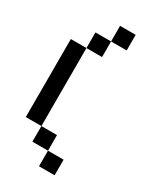

<svg xmlns="http://www.w3.org/2000/svg" viewBox="-151 -552 552 666"><g transform="rotate(30 125.0 -219.0)"><path d="M125 -437.5V-500H187.5V-437.5ZM62.5 -375V-437.5H125V-375ZM0 -312.5V-375H62.5V-312.5ZM0 -250V-312.5H62.5V-250ZM0 -187.5V-250H62.5V-187.5ZM0 -125V-187.5H62.5V-125ZM0 -62.5V-125H62.5V-62.5ZM62.5 0V-62.5H125V0ZM125 62.5V0H187.5V62.5Z"/></g></svg>

Font: AprilSans
Style: Regular
Weight: 400
Designer: typesprite
Version: Version 1.001;PS 001.001;hotconv 1.0.88;makeotf.lib2.5.64775